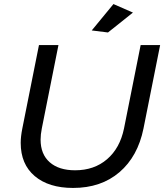

<svg xmlns="http://www.w3.org/2000/svg" viewBox="-20 -922 809 946"><path d="M539 -902 635 -860 512 -762 432 -772ZM687 -289Q659 -151 568.5 -73.5Q478 4 340 4Q220 4 151 -54.5Q82 -113 82 -218Q82 -249 90 -289L172 -700H268L186 -289Q180 -259 180 -234Q180 -162 225 -122.5Q270 -83 350 -83Q444 -83 507.5 -137.5Q571 -192 591 -289L673 -700H769Z"/></svg>

Font: TypoPRO Montserrat
Style: Italic
Weight: 400
Italic angle: -11.3°
Designer: Julieta Ulanovsky
Foundry: Julieta Ulanovsky
Version: Version 6.001